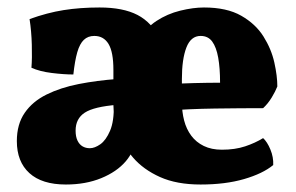

<svg xmlns="http://www.w3.org/2000/svg" viewBox="-20 -487 792 513"><path d="M466 -215Q466 -188 472 -165Q478 -142 491 -124.5Q504 -107 524.5 -97Q545 -87 573 -87Q608 -87 635 -96Q662 -105 683 -118Q694 -108 702.5 -87.5Q711 -67 710 -46Q682 -23 632 -8.5Q582 6 516 6Q452 6 407.5 -14Q363 -34 335.5 -66Q308 -98 295.5 -135.5Q283 -173 283 -207V-300Q283 -348 270 -369.5Q257 -391 232 -391Q215 -391 204 -380.5Q193 -370 186.5 -347.5Q180 -325 176 -288Q151 -288 118.5 -292Q86 -296 64 -306Q66 -331 65 -367.5Q64 -404 59 -436Q106 -453 150 -460Q194 -467 246 -467Q309 -467 347.5 -447Q386 -427 410 -380H353Q369 -412 398 -431Q427 -450 461.5 -458.5Q496 -467 525 -467Q586 -467 624.5 -445Q663 -423 684 -389.5Q705 -356 713 -320Q721 -284 721 -256Q716 -243 706 -226.5Q696 -210 683 -198Q625 -198 554 -197Q483 -196 420 -191L424 -262Q460 -264 498 -265Q536 -266 568 -266Q568 -305 563 -333Q558 -361 547 -376Q536 -391 516 -391Q490 -391 478 -360Q466 -329 466 -276ZM294 -207Q231 -202 206.5 -186Q182 -170 182 -138Q182 -122 187 -111.5Q192 -101 200.5 -96Q209 -91 220 -91Q233 -91 248 -101.5Q263 -112 274 -137.5Q285 -163 284 -207L340 -116Q340 -84 316 -56Q292 -28 250.5 -11Q209 6 156 6Q92 6 58.5 -24.5Q25 -55 25 -110Q25 -155 46 -185.5Q67 -216 104.5 -234.5Q142 -253 190.5 -262.5Q239 -272 294 -276Z"/></svg>

Font: Vollkorn Black
Style: Regular
Weight: 900
Designer: Friedrich Althausen
Foundry: Friedrich Althausen
Version: Version 5.000